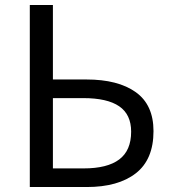

<svg xmlns="http://www.w3.org/2000/svg" viewBox="-20 -753 688 773"><path d="M193 -733V-433H328Q455 -433 526.5 -382Q598 -331 598 -225Q598 -111 527 -55.5Q456 0 329 0H100V-733ZM508 -223Q508 -292 460 -325Q412 -358 315 -358H193V-75H317Q412 -75 460 -111Q508 -147 508 -223Z"/></svg>

Font: Noto Sans SC
Style: Regular
Weight: 400
Designer: Ryoko NISHIZUKA ____ (kana & ideographs); Paul D. Hunt (Latin, Greek & Cyrillic); Wenlong ZHANG ___ (bopomofo); Sandoll 
Foundry: Adobe Systems Incorporated
Version: Version 1.004